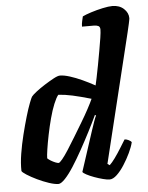

<svg xmlns="http://www.w3.org/2000/svg" viewBox="-55 -845 686 890"><g transform="rotate(-5 287.5 -400.0)"><path d="M181 0Q164 0 137 -9Q110 -18 83 -31Q56 -44 36.5 -56.5Q17 -69 15 -75Q14 -111 21 -154.5Q28 -198 39 -242Q50 -286 61 -323.5Q72 -361 81.5 -385.5Q91 -410 94 -414Q100 -422 118 -436Q136 -450 159 -464.5Q182 -479 201.5 -489.5Q221 -500 231 -500Q250 -500 277 -491.5Q304 -483 333.5 -469.5Q363 -456 392 -440Q394 -449 399.5 -474Q405 -499 411 -532Q417 -565 423 -598Q429 -631 433 -657.5Q437 -684 437 -696Q437 -709 429 -713Q421 -717 408 -717H353Q353 -730 356 -742.5Q359 -755 361 -764Q375 -771 401.5 -779.5Q428 -788 456 -794Q484 -800 501 -800Q534 -800 554.5 -781Q575 -762 575 -737Q575 -733 570.5 -712Q566 -691 561 -671L415 -73L425 -66Q436 -76 450.5 -96Q465 -116 479.5 -139.5Q494 -163 504 -179Q513 -179 523.5 -173.5Q534 -168 536 -163Q531 -142 518 -114.5Q505 -87 488 -60.5Q471 -34 453 -17Q435 0 419 0Q408 0 388.5 -5Q369 -10 348.5 -17.5Q328 -25 313 -33Q298 -41 296 -46L357 -233Q365 -257 371.5 -275.5Q378 -294 382 -301L377 -304Q361 -270 340 -229Q319 -188 296.5 -147.5Q274 -107 252.5 -73.5Q231 -40 212 -20Q193 0 181 0ZM190 -97Q195 -97 207.5 -112Q220 -127 237 -153.5Q254 -180 273 -211.5Q292 -243 311 -274.5Q330 -306 345 -334Q360 -362 368 -380Q316 -395 281.5 -402.5Q247 -410 216 -412Q206 -400 194.5 -372Q183 -344 173 -306.5Q163 -269 155.5 -232Q148 -195 143.5 -165.5Q139 -136 139 -123Q145 -117 155 -111Q165 -105 175 -101Q185 -97 190 -97Z"/></g></svg>

Font: Texturina 12pt ExtraBold
Style: Italic
Weight: 800
Italic angle: -11°
Designer: Guillermo Torres Carreño
Foundry: Omnibus-Type
Version: Version 1.002